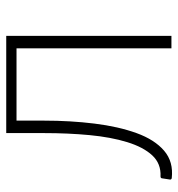

<svg xmlns="http://www.w3.org/2000/svg" viewBox="2 -572 572 616"><g transform="rotate(-90 288.0 -264.0)"><path d="M24 1Q19 -1 20 -5L24 -31Q25 -35 30 -35Q71 -33 97.5 -61.5Q124 -90 140 -142Q156 -194 162.5 -262.5Q169 -331 169 -409V-530H481V0H441V-497H209V-409Q209 -324 199.5 -247Q190 -170 169 -112Q148 -54 112.5 -23.5Q77 7 24 1Z"/></g></svg>

Font: Libre Franklin Thin
Style: Regular
Weight: 100
Designer: Pablo Impallari, Rodrigo Fuenzalida, Nhung Nguyen
Foundry: Impallari Type
Version: Version 3.000